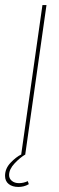

<svg xmlns="http://www.w3.org/2000/svg" viewBox="-43 -611 232 760"><path d="M41 0 125 -591H141L57 0ZM30 129Q6 129 -8.5 117.5Q-23 106 -23 85Q-23 56 -1 33Q21 10 42 0H58Q36 13 14.5 36Q-7 59 -7 82Q-7 96 4 105Q15 114 32 114Q50 114 67 106L71 118Q61 124 50.5 126.5Q40 129 30 129Z"/></svg>

Font: Alumni Sans Pinstripe
Style: Italic
Weight: 400
Italic angle: -8°
Designer: Robert E. Leuschke
Foundry: Robert E. Leuschke
Version: Version 1.010; ttfautohint (v1.8.4.7-5d5b)